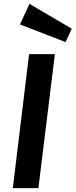

<svg xmlns="http://www.w3.org/2000/svg" viewBox="-20 -970 390 990"><path d="M46 0 130 -691H263L178 0ZM318 -753 83 -844 132 -950 350 -822Z"/></svg>

Font: Xgbmvzvtohvqztyvzapvmeyoton
Style: Regular
Weight: 500
Italic angle: -8°
Designer: Carrois Corporate & Edenspiekermann
Foundry: Carrois Corporate GbR & Edenspiekermann AG
Version: Version 2.001